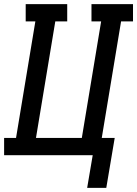

<svg xmlns="http://www.w3.org/2000/svg" viewBox="-29 -755 667 934"><path d="M488 159H395L422 0H-9V-84H49L143 -651H96V-735H298V-651H240L146 -84H369L463 -651H416V-735H618V-651H560L466 -84H529Z"/></svg>

Font: Iosevka Slab Medium Extended
Style: Italic
Weight: 500
Width: 7
Italic angle: -9°
Monospace: yes
Designer: Belleve Invis
Foundry: Belleve Invis
Version: Version 11.1.0; ttfautohint (v1.8.3)